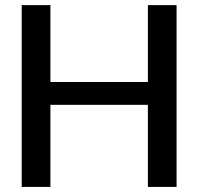

<svg xmlns="http://www.w3.org/2000/svg" viewBox="-20 -735 779 755"><path d="M65.4 0V-714.8H178.2V-412.6H561.5V-714.8H674.3V0H561.5V-322.8H178.2V0Z"/></svg>

Font: Pontano Sans
Style: Bold
Weight: 700
Designer: Vernon Adams
Foundry: Vernon Adams
Version: Version 2.001